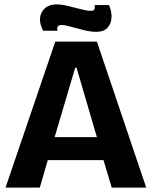

<svg xmlns="http://www.w3.org/2000/svg" viewBox="-20 -848 686 868"><path d="M5 0 230 -660H418L641 0H485L448 -124H196L160 0ZM320 -542 227 -228H418L326 -542ZM415 -704Q391 -704 360 -711.5Q329 -719 301 -727Q273 -735 259 -735Q244 -735 240.5 -727Q237 -719 240 -709H175Q150 -757 169 -792.5Q188 -828 236 -828Q259 -828 289.5 -820.5Q320 -813 347.5 -806Q375 -799 389 -799Q404 -799 407 -806.5Q410 -814 408 -825H473Q486 -794 484 -766.5Q482 -739 465 -721.5Q448 -704 415 -704Z"/></svg>

Font: Bricolage Grotesque 96pt Bricolage Grotesque 48pt Regular
Style: Bold
Weight: 700
Designer: Mathieu Triay
Foundry: Atelier Triay
Version: Version 1.001; ttfautohint (v1.8.4.7-5d5b);gftools[0.9.33.de